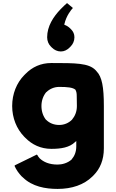

<svg xmlns="http://www.w3.org/2000/svg" viewBox="-20 -944 753 1246"><path d="M607 -481 600 -489C555 -535 471 -535 313 -535C245 -535 189 -509 145 -464L137 -456C88 -406 59 -335 59 -256C59 -178 88 -108 136 -58L144 -50C188 -5 245 22 313 22C377 22 431 13 467 -22L475 -29V6C475 42 463 69 446 89V90C419 115 382 124 354 124C299 124 262 107 237 83C231 77 227 70 223 63L219 59L78 128L74 132C86 159 102 181 120 200L128 207C189 267 275 282 354 282C447 282 525 255 579 202L580 201L587 194C629 152 654 94 654 19V-256C654 -379 642 -445 607 -481ZM280 -346H281C302 -367 332 -380 364 -380C420 -380 451 -376 468 -363H469V-362C476 -351 478 -338 478 -321C478 -314 479 -264 479 -256C479 -220 467 -191 447 -167C426 -146 397 -133 364 -133C330 -133 301 -145 280 -166H279C261 -188 249 -219 249 -256C249 -292 261 -323 280 -346ZM431 -635 438 -642C453 -657 463 -678 463 -702C463 -723 455 -740 442 -753L435 -760C426 -769 414 -777 401 -782L397 -784L398 -788C410 -841 441 -880 453 -892L450 -895L415 -924C404 -914 391 -903 380 -891L373 -884C326 -835 286 -774 286 -702C286 -678 295 -657 310 -642L317 -635C332 -620 352 -610 375 -610C397 -610 416 -620 431 -635Z"/></svg>

Font: Hussar Woodtype
Style: Bd
Weight: 900
Foundry: Cannot Into Space Fonts
Version: Version 1.07